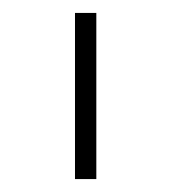

<svg xmlns="http://www.w3.org/2000/svg" viewBox="-20 -760 265 297"><path d="M96 -483V-740H129V-483Z"/></svg>

Font: IBM Plex Sans Hebrew ExtLt
Style: Regular
Weight: 200
Designer: Mike Abbink, Paul van der Laan, Pieter van Rosmalen, Yanek Iontef
Foundry: Bold Monday
Version: Version 1.3